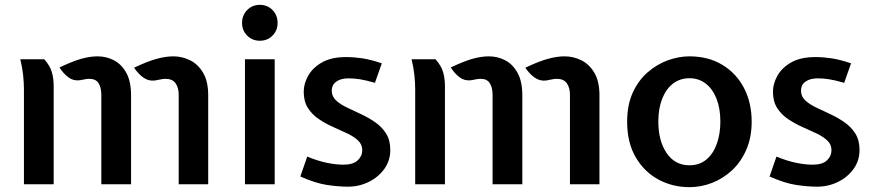

<svg xmlns="http://www.w3.org/2000/svg" viewBox="-20 -762 3598 794"><path d="M719 0V-370.5Q719 -399 706.2 -417.5Q693.5 -436 664 -436Q654 -436 643.5 -433.5Q633 -431 620 -429Q594 -426 572.5 -441.5Q551 -457 534.5 -482Q589 -508 627 -518.5Q665 -529 697 -529Q733.5 -529 766.5 -512.5Q799.5 -496 820.2 -460.5Q841 -425 841 -368V0ZM79 0V-391Q79 -419 75.8 -450.5Q72.5 -482 64 -517H163Q187 -490 194.5 -463.5Q202 -437 202 -407V0ZM399 0V-370.5Q399 -399 387.8 -417.5Q376.5 -436 349.5 -436Q339.5 -436 330.5 -434Q321.5 -432 309 -430Q283 -427 262.5 -442.5Q242 -458 226 -483Q279.5 -508.5 315.8 -518.8Q352 -529 384 -529Q420 -529 451.5 -512.5Q483 -496 502.5 -460.5Q522 -425 522 -368V0Z M993 0V-517H1116V0ZM1054.5 -593.5Q1023.5 -593.5 1002.2 -614.8Q981 -636 981 -667Q981 -699 1002.2 -720.5Q1023.5 -742 1054.5 -742Q1086 -742 1107 -720.5Q1128 -699 1128 -667Q1128 -636 1107 -614.8Q1086 -593.5 1054.5 -593.5Z M1419 10Q1380.5 10 1333 3Q1285.5 -4 1222 -32L1250.5 -114.5Q1294 -96.5 1331.2 -88.8Q1368.5 -81 1400 -81Q1440.5 -81 1459.2 -98.8Q1478 -116.5 1478 -140.5Q1478 -165 1460.5 -181.2Q1443 -197.5 1415.5 -210.5Q1388 -223.5 1357 -237.2Q1326 -251 1298.5 -269.5Q1271 -288 1253.5 -315.2Q1236 -342.5 1236 -383Q1236 -415 1254 -448Q1272 -481 1310.8 -503.5Q1349.5 -526 1411.5 -526Q1443.5 -526 1478.5 -520.8Q1513.5 -515.5 1559 -500L1530.5 -419.5Q1494.5 -430 1469.5 -434Q1444.5 -438 1421 -438Q1390 -438 1371 -424.8Q1352 -411.5 1352 -386.5Q1352 -363.5 1369.5 -347Q1387 -330.5 1414.5 -317.5Q1442 -304.5 1473 -290Q1504 -275.5 1531.5 -256.5Q1559 -237.5 1576.5 -210Q1594 -182.5 1594 -142Q1594 -97.5 1569.2 -63.2Q1544.5 -29 1504.5 -9.5Q1464.5 10 1419 10Z M2337 0V-370.5Q2337 -399 2324.2 -417.5Q2311.5 -436 2282 -436Q2272 -436 2261.5 -433.5Q2251 -431 2238 -429Q2212 -426 2190.5 -441.5Q2169 -457 2152.5 -482Q2207 -508 2245 -518.5Q2283 -529 2315 -529Q2351.5 -529 2384.5 -512.5Q2417.5 -496 2438.2 -460.5Q2459 -425 2459 -368V0ZM1697 0V-391Q1697 -419 1693.8 -450.5Q1690.5 -482 1682 -517H1781Q1805 -490 1812.5 -463.5Q1820 -437 1820 -407V0ZM2017 0V-370.5Q2017 -399 2005.8 -417.5Q1994.5 -436 1967.5 -436Q1957.5 -436 1948.5 -434Q1939.5 -432 1927 -430Q1901 -427 1880.5 -442.5Q1860 -458 1844 -483Q1897.5 -508.5 1933.8 -518.8Q1970 -529 2002 -529Q2038 -529 2069.5 -512.5Q2101 -496 2120.5 -460.5Q2140 -425 2140 -368V0Z M2831 12Q2761.5 12 2703 -19.5Q2644.5 -51 2609 -111.5Q2573.5 -172 2573.5 -259Q2573.5 -328.5 2597 -379.5Q2620.5 -430.5 2658.8 -463.5Q2697 -496.5 2742.2 -512.8Q2787.5 -529 2831 -529Q2909 -529 2967 -494Q3025 -459 3056.8 -398Q3088.5 -337 3088.5 -259Q3088.5 -195 3067 -144.5Q3045.5 -94 3008.8 -59.2Q2972 -24.5 2926 -6.2Q2880 12 2831 12ZM2831 -78.5Q2873.5 -78.5 2902 -103Q2930.5 -127.5 2944.8 -168.5Q2959 -209.5 2959 -259Q2959 -313.5 2943 -354Q2927 -394.5 2898.2 -416.5Q2869.5 -438.5 2831 -438.5Q2792.5 -438.5 2763.5 -416.5Q2734.5 -394.5 2718.5 -354Q2702.5 -313.5 2702.5 -259Q2702.5 -179.5 2736.8 -129Q2771 -78.5 2831 -78.5Z M3359.5 10Q3321 10 3273.5 3Q3226 -4 3162.5 -32L3191 -114.5Q3234.5 -96.5 3271.8 -88.8Q3309 -81 3340.5 -81Q3381 -81 3399.8 -98.8Q3418.5 -116.5 3418.5 -140.5Q3418.5 -165 3401 -181.2Q3383.5 -197.5 3356 -210.5Q3328.5 -223.5 3297.5 -237.2Q3266.5 -251 3239 -269.5Q3211.5 -288 3194 -315.2Q3176.5 -342.5 3176.5 -383Q3176.5 -415 3194.5 -448Q3212.5 -481 3251.2 -503.5Q3290 -526 3352 -526Q3384 -526 3419 -520.8Q3454 -515.5 3499.5 -500L3471 -419.5Q3435 -430 3410 -434Q3385 -438 3361.5 -438Q3330.5 -438 3311.5 -424.8Q3292.5 -411.5 3292.5 -386.5Q3292.5 -363.5 3310 -347Q3327.5 -330.5 3355 -317.5Q3382.5 -304.5 3413.5 -290Q3444.5 -275.5 3472 -256.5Q3499.5 -237.5 3517 -210Q3534.5 -182.5 3534.5 -142Q3534.5 -97.5 3509.8 -63.2Q3485 -29 3445 -9.5Q3405 10 3359.5 10Z"/></svg>

Font: Expletus Sans SemiBold
Style: Regular
Weight: 600
Version: Version 7.500